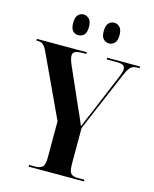

<svg xmlns="http://www.w3.org/2000/svg" viewBox="-133 -1005 874 1092"><g transform="rotate(15 304.0 -458.5)"><path d="M143 0V-10H177Q208 -10 221.5 -23Q235 -36 235 -79V-292L67 -652Q53 -683 40.5 -693.5Q28 -704 8 -704H0V-714H294V-704H276Q242 -704 228.5 -697Q215 -690 215 -673Q215 -655 229 -622L329 -395Q340 -371 350 -348.5Q360 -326 371 -299Q380 -322 391 -347Q402 -372 412 -396L503 -614Q522 -658 522 -675Q522 -690 511 -697Q500 -704 474 -704H414V-714H608V-704H593Q570 -704 557 -692.5Q544 -681 530 -650L377 -290V-79Q377 -36 389 -23Q401 -10 428 -10H469V0ZM403 -795Q384 -795 370 -808.5Q356 -822 356 -855Q356 -889 370 -903Q384 -917 403 -917Q420 -917 434.5 -903Q449 -889 449 -855Q449 -822 434.5 -808.5Q420 -795 403 -795ZM221 -795Q203 -795 189.5 -808.5Q176 -822 176 -855Q176 -889 189.5 -903Q203 -917 221 -917Q240 -917 254.5 -903Q269 -889 269 -855Q269 -822 254.5 -808.5Q240 -795 221 -795Z"/></g></svg>

Font: Noto Serif Display Condensed
Style: Bold
Weight: 700
Width: 3
Designer: Monotype Design Team
Foundry: Monotype Imaging Inc.
Version: Version 2.009